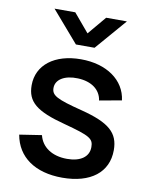

<svg xmlns="http://www.w3.org/2000/svg" viewBox="-87 -834 710 912"><g transform="rotate(10 268.0 -378.0)"><path d="M201.5 -770H101.5L231 -620H321L450.5 -770H350.5L276 -681.5ZM276.5 14.5C413 14.5 495.5 -49.5 495.5 -156.5C495.5 -240 449 -281.5 313 -316.5C186.5 -348.5 162 -362.5 162 -398.5C162 -439.5 205 -465.5 268.5 -463C334.5 -460.5 378 -428.5 385.5 -377L492.5 -396.5C480.5 -492.5 391.5 -555 267.5 -555C140.5 -555 57.5 -491 57.5 -393C57.5 -313.5 103.5 -275 243 -238.5C370 -204.5 388 -193.5 388 -152.5C388 -105.5 348.5 -77.5 283.5 -77.5C211.5 -77.5 160.5 -111.5 147 -168L40 -151.5C58.5 -46 145 14.5 276.5 14.5Z"/></g></svg>

Font: Manrope SemiBold
Style: Regular
Weight: 600
Designer: Mikhail Sharanda
Foundry: Mikhail Sharanda
Version: Version 4.505